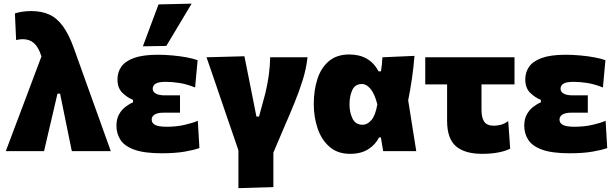

<svg xmlns="http://www.w3.org/2000/svg" viewBox="-20 -806 3288 1024"><path d="M11 0Q36.5 -68 64 -141Q91.5 -214 117.5 -282.5Q137 -335 158.5 -392Q180 -449 201 -505Q185.5 -554.5 161.5 -575.8Q137.5 -597 101.5 -597Q85 -597 66 -592.5L59.5 -734.5Q76.5 -740 99 -743.5Q121.5 -747 147 -747Q201 -747 242 -728.8Q283 -710.5 315.2 -666.8Q347.5 -623 374.5 -547.5L473 -272.5Q496 -209 512.5 -163Q529 -117 542.5 -79Q556 -41 571 0H363Q353.5 -46 344 -92.8Q334.5 -139.5 325 -186L300.5 -306.5H286.5L258 -184Q246.5 -136 236 -90.5Q225.5 -45 215 0Z M843.5 11.5Q749 11.5 696.2 -7.8Q643.5 -27 622.2 -60.5Q601 -94 601 -136Q601 -171 614.8 -195.8Q628.5 -220.5 649 -236.2Q669.5 -252 689.5 -260V-273.5Q659 -285.5 632.8 -311Q606.5 -336.5 606.5 -383Q606.5 -421 627.2 -450.5Q648 -480 695.2 -497Q742.5 -514 821.5 -514Q860 -514 901 -510.2Q942 -506.5 977.2 -499.8Q1012.5 -493 1034 -485L1020.5 -339.5Q975.5 -357.5 937 -363.5Q898.5 -369.5 864 -369.5Q824.5 -369.5 809.5 -359.5Q794.5 -349.5 794.5 -333Q794.5 -315.5 811.8 -306.5Q829 -297.5 858 -297.5H940V-205H850Q820.5 -205 804.8 -195Q789 -185 789 -168.5Q789 -149 807.8 -139.5Q826.5 -130 870.5 -130Q920.5 -130 965.2 -140.2Q1010 -150.5 1035 -162L1043.5 -16.5Q1016 -6 964.8 2.8Q913.5 11.5 843.5 11.5ZM742 -559Q763 -615 783.8 -671Q804.5 -727 825.5 -782.5L1002 -786.5Q967 -728 933.2 -671.5Q899.5 -615 867 -561Z M1251.5 197.5V-4.5Q1236 -50.5 1219.8 -97.2Q1203.5 -144 1188 -189.5L1158 -277.5Q1139 -333 1119.8 -389.2Q1100.5 -445.5 1081.5 -500.5L1283.5 -506Q1294 -454.5 1306 -393.8Q1318 -333 1329 -278L1347.5 -184.5H1361.5Q1370 -215.5 1378.5 -247Q1387 -278.5 1395.5 -309.5Q1407.5 -360 1413.8 -407Q1420 -454 1421 -500.5H1620Q1613.5 -439.5 1594 -377.5Q1574.5 -315.5 1551.5 -260Q1524 -192.5 1494.5 -125Q1465 -57.5 1438 8V192Z M1847 14.5Q1780.5 14.5 1737.5 -23Q1694.5 -60.5 1674 -121Q1653.5 -181.5 1653.5 -250.5Q1653.5 -325 1673 -385Q1692.5 -445 1734.5 -480.2Q1776.5 -515.5 1842.5 -515.5Q1951.5 -515.5 1999 -425.5H2012Q2015 -444.5 2016.8 -463Q2018.5 -481.5 2019.5 -500.5L2190.5 -508Q2186 -449 2177 -387Q2168 -325 2157 -271Q2168 -203 2178.5 -135.5Q2189 -68 2200 0H2023.5Q2020.5 -18 2017.5 -36.5Q2014.5 -55 2011.5 -73H2001.5Q1982 -34 1943.5 -9.8Q1905 14.5 1847 14.5ZM1914.5 -140.5Q1939 -140.5 1960.8 -165.5Q1982.5 -190.5 1992.5 -249.5Q1978 -306 1956.2 -332Q1934.5 -358 1910.5 -358Q1874 -358 1859 -326Q1844 -294 1844 -249Q1844 -207 1860 -173.8Q1876 -140.5 1914.5 -140.5Z M2552.5 14.5Q2458.5 14.5 2411.5 -26.2Q2364.5 -67 2364.5 -161.5V-356H2248V-500.5H2724V-356H2548V-219.5Q2548 -178.5 2562.5 -157Q2577 -135.5 2615 -135.5Q2631.5 -135.5 2651.8 -140.8Q2672 -146 2690.5 -160.5L2701 -13Q2676.5 -0.5 2638 7Q2599.5 14.5 2552.5 14.5Z M3018.5 11.5Q2924 11.5 2871.2 -7.8Q2818.5 -27 2797.2 -60.5Q2776 -94 2776 -136Q2776 -171 2789.8 -195.8Q2803.5 -220.5 2824 -236.2Q2844.5 -252 2864.5 -260V-273.5Q2834 -285.5 2807.8 -311Q2781.5 -336.5 2781.5 -383Q2781.5 -421 2802.2 -450.5Q2823 -480 2870.2 -497Q2917.5 -514 2996.5 -514Q3035 -514 3076 -510.2Q3117 -506.5 3152.2 -499.8Q3187.5 -493 3209 -485L3195.5 -339.5Q3150.5 -357.5 3112 -363.5Q3073.5 -369.5 3039 -369.5Q2999.5 -369.5 2984.5 -359.5Q2969.5 -349.5 2969.5 -333Q2969.5 -315.5 2986.8 -306.5Q3004 -297.5 3033 -297.5H3115V-205H3025Q2995.5 -205 2979.8 -195Q2964 -185 2964 -168.5Q2964 -149 2982.8 -139.5Q3001.5 -130 3045.5 -130Q3095.5 -130 3140.2 -140.2Q3185 -150.5 3210 -162L3218.5 -16.5Q3191 -6 3139.8 2.8Q3088.5 11.5 3018.5 11.5Z"/></svg>

Font: Commissioner ExtraBold
Style: Regular
Weight: 800
Designer: Kostas Bartsokas
Foundry: Kostas Bartsokas
Version: Version 1.000; ttfautohint (v1.8.3)